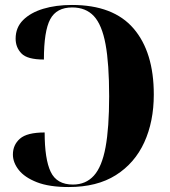

<svg xmlns="http://www.w3.org/2000/svg" viewBox="-20 -744 687 774"><path d="M257 10Q178 10 128.5 -9.5Q79 -29 55.5 -59Q32 -89 32 -121Q32 -160 60.5 -185Q89 -210 160 -210Q160 -102 184.5 -51Q209 0 274 0Q326 0 358.5 -36Q391 -72 405.5 -150.5Q420 -229 420 -356Q420 -487 405.5 -565.5Q391 -644 358.5 -679Q326 -714 271 -714Q208 -714 182.5 -666.5Q157 -619 157 -504Q90 -504 66.5 -528.5Q43 -553 43 -588Q43 -633 73 -663Q103 -693 154 -708.5Q205 -724 270 -724Q437 -724 518.5 -629Q600 -534 600 -363Q600 -254 561.5 -170Q523 -86 447 -38Q371 10 257 10Z"/></svg>

Font: Noto Serif Display SemiCondensed ExtraBold
Style: Regular
Weight: 800
Width: 4
Designer: Monotype Design Team
Foundry: Monotype Imaging Inc.
Version: Version 2.009